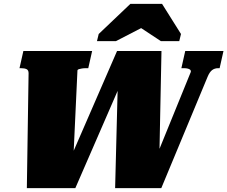

<svg xmlns="http://www.w3.org/2000/svg" viewBox="-20 -974 1177 994"><path d="M101 -710H457L437 -621H425Q414 -621 404.5 -619.5Q395 -618 388.5 -616Q382 -614 381 -610L360 -159L350 -167L586 -710H816L805 -163L786 -155L968 -602Q969 -608 965.5 -612Q962 -616 953.5 -618.5Q945 -621 932 -621H919L939 -710H1137L1117 -621H1110Q1091 -621 1078 -611Q1065 -601 1055 -577L815 0H576L590 -547L607 -545L370 0H119L128 -595Q128 -611 117.5 -616Q107 -621 88 -621H81ZM819 -954H655L491 -798L482 -761H580L764 -856H669L813 -761H908L917 -798Z"/></svg>

Font: Roboto Serif 20pt Black
Style: Italic
Weight: 900
Italic angle: -10°
Version: Version 1.008